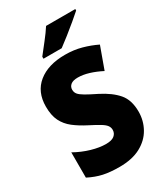

<svg xmlns="http://www.w3.org/2000/svg" viewBox="-226 -1025 984 1132"><g transform="rotate(-30 266.0 -458.5)"><path d="M502 -217Q502 -156 473 -104Q444 -52 386.5 -21Q329 10 242 10Q179 10 133 0Q87 -10 38 -35V-207Q90 -178 143.5 -162.5Q197 -147 241 -147Q280 -147 298 -162Q316 -177 316 -200Q316 -217 306 -230.5Q296 -244 271 -259Q246 -274 203 -296Q154 -321 118 -349Q82 -377 62.5 -416Q43 -455 43 -515Q43 -615 110.5 -669.5Q178 -724 293 -724Q353 -724 405 -709.5Q457 -695 502 -673L448 -524Q405 -546 365.5 -558Q326 -570 291 -570Q258 -570 242.5 -557Q227 -544 227 -524Q227 -506 237.5 -493Q248 -480 274.5 -464.5Q301 -449 350 -425Q423 -388 462.5 -342Q502 -296 502 -217ZM481 -917Q461 -899 427.5 -871Q394 -843 358 -814.5Q322 -786 296 -767H172V-781Q197 -813 229 -853.5Q261 -894 282 -927H481Z"/></g></svg>

Font: Noto Sans Lao UI SemCond Blk
Style: Regular
Weight: 900
Width: 4
Designer: Monotype Design Team
Foundry: Monotype Imaging Inc.
Version: Version 2.000; ttfautohint (v1.8.4.7-5d5b)